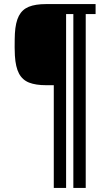

<svg xmlns="http://www.w3.org/2000/svg" viewBox="-20 -820 540 940"><path d="M243.3 100V-402.9H205.4Q155 -402.9 122.5 -415.6Q89.9 -428.4 73.1 -459.8Q56.3 -491.2 52.9 -547.5Q51.9 -566.2 51.7 -587.5Q51.5 -608.8 52 -627.4Q52.5 -646 52.9 -655.8Q56 -710.7 72.3 -742.1Q88.6 -773.5 120.9 -786.8Q153.3 -800 205.4 -800H448V-751H399.7V100H339.1V-751H303.6V100Z"/></svg>

Font: Big Shoulders Thin
Style: Regular
Weight: 100
Version: Version 2.002